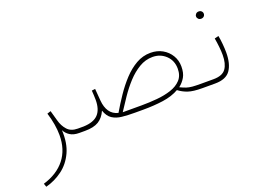

<svg xmlns="http://www.w3.org/2000/svg" viewBox="-107 -743 1718 1261"><g transform="rotate(-20 752.0 -112.0)"><path d="M351.6 0Q312 0 287.1 -16.1Q262.2 -32.2 250.5 -56.2Q255.4 35.2 225.6 99.1Q195.8 163.1 143.1 202.1Q90.3 241.2 26.9 257.8L18.6 233.9Q118.2 204.1 171.4 136.5Q224.6 68.8 224.6 -31.7Q224.6 -104.5 197.8 -190.9L223.1 -199.2L243.2 -127.4Q253.9 -86.9 279.3 -58.6Q304.7 -30.3 351.6 -30.3H381.3V0Z M799.8 0H739.7Q690.9 0 651.1 -4.2Q611.3 -8.3 583.5 -26.6Q555.7 -44.9 541.5 -86.9Q522 -42.5 487.5 -21.2Q453.1 0 392.1 0H361.8V-30.3H392.6Q462.9 -32.7 494.9 -66.4Q526.9 -100.1 526.9 -168Q526.9 -185.5 525.9 -200.2Q524.9 -214.8 523.9 -233.4L547.9 -236.3L554.7 -151.9Q558.6 -105 578.9 -75.2Q599.1 -45.4 638.2 -35.6Q668.5 -87.4 704.1 -140.1Q739.7 -192.9 780.8 -237.1Q821.8 -281.2 868.9 -308.1Q916 -335 969.7 -335Q1016.1 -335 1052.5 -314.5Q1088.9 -293.9 1109.9 -259Q1130.9 -224.1 1130.9 -181.6Q1130.9 -136.2 1114.5 -107.7Q1098.1 -79.1 1070.8 -57.6Q1095.2 -45.9 1113 -40Q1130.9 -34.2 1153.1 -32.2Q1175.3 -30.3 1211.4 -30.3H1241.2V0H1211.4Q1148.4 0 1113.5 -11.7Q1078.6 -23.4 1049.8 -45.4Q1002.4 -18.1 937.7 -9Q873 0 799.8 0ZM973.1 -304.7Q923.3 -304.7 879.2 -278.3Q835 -252 796.6 -210.2Q758.3 -168.5 725.8 -120.6Q693.4 -72.8 666 -30.3H797.9Q852.1 -30.3 906 -35.2Q960 -40 1004.6 -54.7Q1049.3 -69.3 1076.4 -98.4Q1103.5 -127.4 1103.5 -175.8Q1103.5 -232.4 1065.7 -268.6Q1027.8 -304.7 973.1 -304.7Z M1300.8 0H1221.7V-30.3H1299.8Q1363.3 -30.3 1387.5 -64.5Q1411.6 -98.6 1411.6 -159.7Q1411.6 -184.6 1408.2 -217Q1404.8 -249.5 1399.4 -278.8L1427.7 -286.1Q1433.1 -259.3 1436 -226.1Q1439 -192.9 1439 -167.5Q1439 -87.9 1408.2 -43.9Q1377.4 0 1300.8 0ZM1333.5 -456.5Q1333.5 -466.8 1341.1 -474.4Q1348.6 -481.9 1360.8 -481.9Q1372.6 -481.9 1380.1 -474.6Q1387.7 -467.3 1387.7 -456.5Q1387.7 -445.8 1380.1 -438.5Q1372.6 -431.2 1360.8 -431.2Q1348.6 -431.2 1341.1 -438.7Q1333.5 -446.3 1333.5 -456.5Z"/></g></svg>

Font: Vazirmatn RD FD Thin
Style: Regular
Weight: 100
Designer: Saber Rastikerdar
Foundry: Saber Rastikerdar
Version: Version 33.003